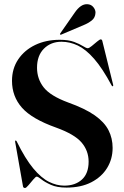

<svg xmlns="http://www.w3.org/2000/svg" viewBox="-20 -904 606 936"><path d="M304 10.5Q257.5 10.5 227.8 -3Q198 -16.5 181.5 -29.8Q165 -43 159 -43Q154 -43 142.5 -29.2Q131 -15.5 119.2 -1.5Q107.5 12.5 102 12.5Q93.5 12.5 92 4L54 -211.5Q53 -217.5 55 -218.5Q58 -220.5 61 -215.5Q103 -130 142.2 -83Q181.5 -36 219 -17.5Q256.5 1 293 1Q347 1 379.5 -28.8Q412 -58.5 412 -116Q412 -169 377.8 -209.2Q343.5 -249.5 253.5 -282Q135.5 -324 87 -379Q38.5 -434 38.5 -510Q38.5 -569.5 68.8 -614.5Q99 -659.5 151.5 -684.8Q204 -710 271.5 -710Q313.5 -710 341 -699.8Q368.5 -689.5 384.5 -679.2Q400.5 -669 408 -669Q414.5 -669 427.5 -679.8Q440.5 -690.5 453.2 -701.2Q466 -712 471 -712Q476.5 -712 478.5 -705.5L531.5 -491Q533 -485.5 530.5 -484Q527.5 -482 524.5 -487Q479.5 -571 439 -617.2Q398.5 -663.5 359.5 -682Q320.5 -700.5 280 -700.5Q228 -700.5 194.2 -666.8Q160.5 -633 160.5 -574Q160.5 -519.5 193 -478Q225.5 -436.5 312 -404.5Q394.5 -375 441.8 -341.8Q489 -308.5 509 -269.2Q529 -230 529 -183Q529 -129 502.2 -85.2Q475.5 -41.5 425.2 -15.5Q375 10.5 304 10.5ZM344 -842Q373.5 -885 405 -883.5Q424 -883 435 -869.5Q446 -856 445.5 -842Q444.5 -817.5 427 -804Q409.5 -790.5 388.5 -782L279 -735.5Q274.5 -733.5 273 -736Q271.5 -738 274 -741.5Z"/></svg>

Font: Fraunces 144pt SemiBold
Style: Regular
Weight: 600
Version: Version 1.000;[0bf87f6ff]